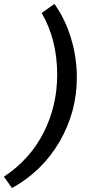

<svg xmlns="http://www.w3.org/2000/svg" viewBox="-83 -767 460 977"><path d="M194 -747Q249 -670 278.5 -572Q308 -474 308 -373Q308 -198 220.5 -47Q133 104 -22 190L-63 132Q69 45 138.5 -91.5Q208 -228 208 -387Q208 -565 129 -701Z"/></svg>

Font: Elaine Sans Medium
Style: Italic
Weight: 500
Italic angle: -13°
Designer: Wei Huang
Foundry: Wei Huang
Version: Version 2.001;December 24, 2019;FontCreator 12.0.0.2547 64-b